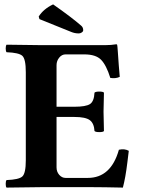

<svg xmlns="http://www.w3.org/2000/svg" viewBox="-20 -850 644 872"><path d="M317.9 -365.2Q369.6 -365.2 388.4 -377.2Q407.2 -389.2 409.2 -429.2Q414.1 -434.1 431.2 -434.1Q448.2 -434.1 452.1 -429.2Q450.2 -369.1 450.2 -342.8Q450.2 -324.7 452.1 -254.9Q448.2 -250 431.2 -250Q414.1 -250 409.2 -254.9Q407.2 -290 387.7 -304.4Q368.2 -318.8 317.9 -318.8H236.8V-89.8Q236.8 -69.8 249 -55.9Q261.2 -42 277.8 -42H378.9Q483.9 -42 520 -169.9Q545.9 -175.8 564.9 -165Q563 -149.9 558.6 -113.5Q554.2 -77.1 549.1 -48.6Q543.9 -20 538.1 2Q448.2 0 399.9 0H165Q59.1 1 9.8 2Q5.9 -2 5.9 -14.9Q5.9 -27.8 9.8 -32.2Q65.9 -34.2 81.5 -48.6Q97.2 -63 97.2 -122.1V-522Q97.2 -582 81.5 -596.4Q65.9 -610.8 9.8 -612.8Q5.9 -617.7 5.9 -629.9Q5.9 -642.1 9.8 -647L164.1 -645H459Q484.9 -645 507.8 -648.9Q511.7 -648.9 512.2 -646Q513.2 -643.1 515.1 -615.5Q517.1 -587.9 519.5 -553Q522 -518.1 523.9 -501Q505.9 -492.2 481 -496.1Q462.9 -554.2 439 -578.6Q415 -603 362.8 -603H277.8Q260.7 -603 248.8 -588.1Q236.8 -573.2 236.8 -554.2V-365.2ZM221.2 -830.1Q177.2 -809.1 155.8 -774.9L159.2 -763.2L303.2 -705.1Q319.3 -698.2 337.9 -698.2Q344.7 -698.2 351.3 -702.6Q357.9 -707 357.9 -712.9Q357.9 -726.1 348.1 -733.9Q303.2 -772.9 221.2 -830.1Z"/></svg>

Font: Linux Libertine
Style: Bold
Weight: 700
Designer: Philipp H. Poll
Foundry: Philipp H. Poll
Version: Version 5.0.3